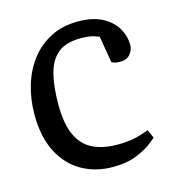

<svg xmlns="http://www.w3.org/2000/svg" viewBox="-83 -577 606 658"><g transform="rotate(-15 219.5 -247.5)"><path d="M399 -52Q399 -52 380 -36.5Q361 -21 325.5 -6Q290 9 239 9Q178 9 129.5 -18.5Q81 -46 53 -100Q25 -154 25 -234Q25 -288 39.5 -336.5Q54 -385 82.5 -422.5Q111 -460 153.5 -482Q196 -504 251 -504Q302 -504 336 -486.5Q370 -469 387 -440.5Q404 -412 404 -379Q404 -363 392 -348Q380 -333 358 -333Q339 -333 332.5 -336.5Q326 -340 326 -340L310 -434Q310 -434 293 -440Q276 -446 245 -446Q194 -446 165.5 -423.5Q137 -401 125 -356.5Q113 -312 113 -246Q113 -178 131.5 -137.5Q150 -97 186 -79Q222 -61 274 -61Q322 -61 354 -71.5Q386 -82 386 -82Z"/></g></svg>

Font: Faustina VF Beta
Style: Regular
Weight: 400
Designer: Alfonso Garcia
Foundry: Omnibus-Type
Version: Version 1.006